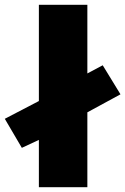

<svg xmlns="http://www.w3.org/2000/svg" viewBox="-36 -780 522 800"><path d="M126 0V-197L55 -164L-16 -285L126 -359V-760H328V-474L392 -508L466 -387L328 -312V0Z"/></svg>

Font: Noto Sans Display Black
Style: Regular
Weight: 900
Designer: Monotype Design Team
Foundry: Monotype Imaging Inc.
Version: Version 2.003